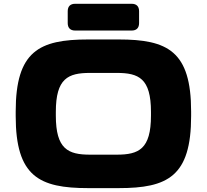

<svg xmlns="http://www.w3.org/2000/svg" viewBox="-20 -973 1087 1009"><path d="M62.5 -386.7V-363.3C62.5 -45.9 185.5 15.6 443.4 15.6H603.5C861.3 15.6 984.4 -45.9 984.4 -363.3V-386.7C984.4 -704.1 861.3 -765.6 603.5 -765.6H443.4C185.5 -765.6 62.5 -704.1 62.5 -386.7ZM273.4 -365.7V-384.8C273.4 -561.5 337.9 -589.8 453.6 -589.8H593.3C709 -589.8 773.4 -561.5 773.4 -384.8V-365.7C773.4 -189 709 -160.2 593.3 -160.2H453.6C337.9 -160.2 273.4 -189 273.4 -365.7ZM375 -812.5H671.9C697.3 -812.5 710.9 -826.2 710.9 -851.6V-914.1C710.9 -939.5 697.3 -953.1 671.9 -953.1H375C349.6 -953.1 335.9 -939.5 335.9 -914.1V-851.6C335.9 -826.2 349.6 -812.5 375 -812.5Z"/></svg>

Font: Gyrotrope Black
Style: Regular
Weight: 900
Designer: David Moles
Version: Version 1.003;Glyphs 3.3.1 (3343)